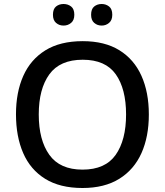

<svg xmlns="http://www.w3.org/2000/svg" viewBox="-20 -931 825 961"><path d="M725 -358Q725 -247 688 -164.5Q651 -82 577 -36Q503 10 393 10Q280 10 206 -36Q132 -82 96 -165Q60 -248 60 -359Q60 -469 96.5 -551Q133 -633 207 -679Q281 -725 394 -725Q504 -725 577.5 -679.5Q651 -634 688 -551.5Q725 -469 725 -358ZM174 -358Q174 -230 227 -156Q280 -82 393 -82Q507 -82 559 -156Q611 -230 611 -358Q611 -486 559.5 -559Q508 -632 394 -632Q280 -632 227 -559Q174 -486 174 -358ZM245 -857Q245 -886 260.5 -898.5Q276 -911 298 -911Q320 -911 336 -898.5Q352 -886 352 -857Q352 -830 336 -816.5Q320 -803 298 -803Q276 -803 260.5 -816.5Q245 -830 245 -857ZM436 -857Q436 -886 451.5 -898.5Q467 -911 489 -911Q510 -911 526 -898.5Q542 -886 542 -857Q542 -830 526 -816.5Q510 -803 489 -803Q467 -803 451.5 -816.5Q436 -830 436 -857Z"/></svg>

Font: Noto Sans Sinhala UI Medium
Style: Regular
Weight: 500
Designer: Jelle Bosma - Monotype Design Team
Foundry: Monotype Imaging Inc.
Version: Version 2.006; ttfautohint (v1.8.4.7-5d5b)